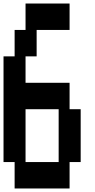

<svg xmlns="http://www.w3.org/2000/svg" viewBox="-20 -1050 540 1090"><path d="M63 20V-130H0V-730H63V-880H125V-1030H375V-880H188V-730H125V-580H375V-430H438V-130H375V20ZM125 -130H313V-430H125Z"/></svg>

Font: 2P VHS
Style: Regular
Weight: 400
Designer: CodeMan38
Foundry: CodeMan38
Version: Version 3.000